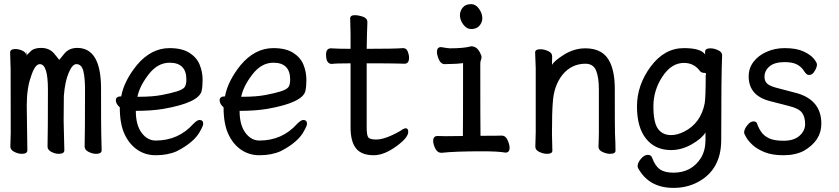

<svg xmlns="http://www.w3.org/2000/svg" viewBox="-20 -724 4040 925"><path d="M107.9 -459 108.9 -475.1Q106 -466.8 106 -462.9Q106.9 -460.9 106.9 -459ZM107.9 -459Q111.8 -460 127 -476.1Q142.6 -493.2 178.7 -493.2Q217.8 -493.2 241.2 -465.6Q264.6 -438 264.6 -435.1Q265.6 -435.1 288.8 -464.1Q312 -493.2 352.1 -493.2Q466.8 -493.2 466.8 -297.6Q466.8 -102.1 467.8 -81.1Q469.7 -22.9 469.7 0Q469.7 17.1 442.9 17.1Q425.8 17.1 406.7 7.6Q387.7 -2 387.7 -18.1Q389.6 -82 389.6 -293Q389.6 -350.1 381.3 -382.6Q373 -415 347.7 -415Q328.6 -415 310.8 -373Q293 -331.1 287.6 -262.2Q286.6 -228 286.6 -142.1L290 0Q290 17.1 262.7 17.1Q245.6 17.1 227.3 7.6Q209 -2 209 -18.1Q210.9 -82 210.9 -293Q210.9 -415 171.9 -415Q147.9 -415 128.9 -354Q108.9 -298.8 108.9 -214.8Q108.9 -165 111.8 0Q111.8 17.1 85 17.1Q67.9 17.1 48.8 7.6Q29.8 -2 29.8 -18.1L31.7 -83Q31.7 -369.1 31.2 -390.6Q30.8 -412.1 29.8 -436.5Q28.8 -460.9 28.8 -471.2Q28.8 -487.8 54.7 -487.8Q70.8 -487.8 89.8 -479Q102.1 -472.2 106 -462.9V-461.9Q106 -460 106.9 -459Q107.9 -456.1 107.9 -453.1Z M649.9 -257.8Q714.8 -257.8 759.5 -266.4Q804.2 -274.9 832.8 -283.9Q861.3 -293 869.6 -304.4Q877.9 -315.9 877.9 -340.8Q877.9 -421.9 796.9 -421.9Q739.3 -421.9 695.6 -365Q651.9 -308.1 642.1 -257.8ZM730 23.9Q680.2 23.9 641.1 -2.9Q602.1 -29.8 579.6 -78.9Q557.1 -127.9 557.1 -207Q538.1 -223.1 538.1 -241.2Q538.1 -259.8 564 -259.8Q577.1 -333 639.2 -410.2Q708 -492.2 796.9 -492.2Q856.9 -492.2 892.6 -469.5Q928.2 -446.8 942.1 -411.9Q956.1 -377 956.1 -339.8Q956.1 -306.2 951.2 -285.2Q937 -229 766.1 -199.2Q709 -189.9 634.3 -189.9Q634.3 -122.1 662.1 -84.5Q689.9 -46.9 730 -46.9Q839.8 -46.9 912.1 -127.9Q930.2 -146 940.9 -146Q959 -146 959 -127.9Q959 -118.2 945.3 -94.2Q918 -40 833 3.9Q789.1 23.9 730 23.9Z M1149.9 -257.8Q1214.8 -257.8 1259.5 -266.4Q1304.2 -274.9 1332.8 -283.9Q1361.3 -293 1369.6 -304.4Q1377.9 -315.9 1377.9 -340.8Q1377.9 -421.9 1296.9 -421.9Q1239.3 -421.9 1195.6 -365Q1151.9 -308.1 1142.1 -257.8ZM1230 23.9Q1180.2 23.9 1141.1 -2.9Q1102.1 -29.8 1079.6 -78.9Q1057.1 -127.9 1057.1 -207Q1038.1 -223.1 1038.1 -241.2Q1038.1 -259.8 1064 -259.8Q1077.1 -333 1139.2 -410.2Q1208 -492.2 1296.9 -492.2Q1356.9 -492.2 1392.6 -469.5Q1428.2 -446.8 1442.1 -411.9Q1456.1 -377 1456.1 -339.8Q1456.1 -306.2 1451.2 -285.2Q1437 -229 1266.1 -199.2Q1209 -189.9 1134.3 -189.9Q1134.3 -122.1 1162.1 -84.5Q1189.9 -46.9 1230 -46.9Q1339.8 -46.9 1412.1 -127.9Q1430.2 -146 1440.9 -146Q1459 -146 1459 -127.9Q1459 -118.2 1445.3 -94.2Q1418 -40 1333 3.9Q1289.1 23.9 1230 23.9Z M1780.8 23.9Q1721.7 23.9 1695.3 -9Q1668.9 -42 1668.9 -109.9V-418.9Q1596.7 -418.9 1578.6 -416Q1550.8 -416 1550.8 -460.9Q1550.8 -491.2 1574.7 -491.2Q1605 -488.8 1668.9 -488.8V-559.1Q1667 -615.2 1667 -634.8Q1667 -650.9 1689 -650.9Q1706.5 -650.9 1728.3 -643.6Q1750 -636.2 1750 -617.2Q1747.6 -563 1746.6 -488.8Q1882.8 -488.8 1921.9 -492.2Q1938 -492.2 1944.3 -476.1Q1950.7 -460 1950.7 -445.8Q1950.7 -417 1928.7 -417Q1908.7 -417 1889.6 -418Q1870.6 -418.9 1746.6 -418.9V-107.9Q1746.6 -71.8 1754.6 -61.8Q1762.7 -51.8 1792 -51.8Q1835.9 -51.8 1907.7 -92.8Q1925.8 -106 1934.6 -106Q1946.8 -106 1946.8 -88.9Q1946.8 -61 1890.6 -20Q1830.6 23.9 1780.8 23.9Z M2250 -584Q2228 -584 2211.9 -606Q2195.8 -627.9 2195.8 -649.9Q2195.8 -670.9 2209.2 -687.5Q2222.7 -704.1 2250 -704.1Q2272 -704.1 2287.8 -681.6Q2303.7 -659.2 2303.7 -636.2Q2303.7 -616.2 2289.8 -600.1Q2275.9 -584 2250 -584ZM2106.9 12.2Q2086.9 12.2 2076.9 -8.8Q2066.9 -29.8 2066.9 -44.9Q2066.9 -68.8 2087.9 -68.8L2127.9 -67.9L2210 -68.8Q2210.9 -109.9 2210.9 -419.9Q2180.7 -416 2157.7 -416Q2134.8 -416 2123 -415Q2104 -415 2094.5 -437Q2085 -459 2085 -474.1Q2085 -497.1 2105 -497.1Q2138.7 -491.2 2147.9 -491.2Q2215.8 -491.2 2250 -501Q2277.8 -501 2293 -469.2Q2299.8 -457 2299.8 -449.2Q2299.8 -440.9 2296.9 -434.6Q2293.9 -428.2 2293.9 -416Q2293.9 -128.9 2294.9 -69.8Q2383.8 -69.8 2397 -70.8Q2416 -70.8 2425.5 -48.8Q2435.1 -26.9 2435.1 -12.2Q2435.1 11.2 2415 11.2Q2379.9 4.9 2303.7 4.9Q2171.9 4.9 2106.9 12.2Z M2918.9 17.1Q2902.3 17.1 2882.8 8.1Q2863.3 -1 2863.3 -17.1Q2864.3 -24.9 2864.3 -44.4Q2864.3 -64 2865.2 -84V-293Q2865.2 -352.1 2851.6 -384.5Q2837.9 -417 2800.3 -417Q2733.9 -417 2689.9 -363.8Q2647.9 -311 2643.1 -229Q2639.2 -183.1 2639.2 -79.1Q2639.2 -56.2 2641.1 2Q2641.1 17.1 2615.2 17.1Q2598.1 17.1 2578.6 8.1Q2559.1 -1 2559.1 -17.1Q2559.1 -43.9 2561 -87.9V-395Q2558.1 -458 2558.1 -471.2Q2558.1 -486.8 2584 -486.8Q2601.1 -486.8 2620.6 -478Q2640.1 -469.2 2640.1 -453.1L2639.2 -411.1Q2650.9 -432.1 2699 -461.7Q2747.1 -491.2 2800.3 -491.2Q2887.2 -491.2 2918.9 -423.8Q2941.9 -375 2941.9 -296.9Q2941.9 -99.1 2942.9 -78.1Q2945.3 -33.2 2945.3 2Q2945.3 17.1 2918.9 17.1Z M3212.9 -73.2Q3242.7 -73.2 3275.9 -89.8Q3356 -129.9 3375 -226.1Q3379.9 -256.8 3379.9 -360.8Q3381.8 -365.2 3381.8 -367.2Q3381.8 -373 3370.8 -373Q3359.9 -373 3352.1 -381.8Q3323.7 -420.9 3274.9 -420.9Q3214.8 -420.9 3171.4 -355Q3127.9 -289.1 3127.9 -211.9Q3127.9 -133.8 3149.9 -103.5Q3171.9 -73.2 3212.9 -73.2ZM3377 -461.9V-475.1Q3377 -491.2 3402.8 -491.2Q3419.9 -491.2 3439.5 -482.2Q3459 -473.1 3459 -458Q3454.6 -363.8 3454.6 -49.8Q3454.6 94.2 3340.8 153.8Q3289.1 181.2 3224.6 181.2Q3106.9 181.2 3054.7 86.9Q3051.8 81.1 3051.8 76.2Q3051.8 60.1 3067.9 41Q3084 22 3100.6 22Q3117.7 22 3122.1 37.1Q3136.7 76.2 3159.7 92Q3182.6 107.9 3224.6 107.9Q3313 107.9 3357.9 35.2Q3378.9 -1 3378.9 -50.8V-85.9Q3360.8 -56.2 3312.3 -28.6Q3263.7 -1 3212.9 -1Q3136.7 -1 3092.8 -55.4Q3048.8 -109.9 3048.8 -210.9Q3048.8 -314 3114.7 -403.1Q3180.7 -492.2 3274.9 -492.2Q3356 -492.2 3377 -461.9Z M3754.9 23.9Q3699.7 23.9 3663.3 9Q3627 -5.9 3606 -25.4Q3585 -44.9 3575 -62.5Q3564.9 -80.1 3564.9 -85Q3564.9 -101.1 3579.8 -120.1Q3594.7 -139.2 3609.9 -139.2Q3625 -139.2 3627.9 -127Q3634.8 -106.9 3647.5 -88.4Q3660.2 -69.8 3684.6 -57.9Q3709 -45.9 3754.9 -45.9Q3805.2 -45.9 3832 -70.1Q3858.9 -94.2 3858.9 -126Q3858.9 -160.2 3844 -180.7Q3829.1 -201.2 3783.4 -212.6Q3737.8 -224.1 3693.8 -235.8Q3586.9 -261.2 3586.9 -356Q3586.9 -396 3610.4 -426.5Q3633.8 -457 3673.8 -474.6Q3713.9 -492.2 3759.8 -492.2Q3816.9 -492.2 3851.3 -476.1Q3885.7 -460 3900.9 -440.9Q3916 -421.9 3916 -413.1Q3916 -405.8 3911.9 -395.3Q3907.7 -384.8 3899.4 -373.8Q3891.1 -362.8 3877 -362.8Q3865.7 -362.8 3855 -379.9Q3832 -417 3788.1 -422.9Q3773.9 -424.8 3759.8 -424.8Q3711.9 -424.8 3687.5 -404.3Q3663.1 -383.8 3663.1 -354Q3663.1 -335 3674.1 -323Q3685.1 -311 3717.8 -301.8L3805.2 -278.8Q3937 -248 3937 -127.9Q3937 -45.9 3852.1 2.9Q3811 23.9 3754.9 23.9Z"/></svg>

Font: LXGW WenKai Mono Screen
Style: Regular
Weight: 400
Monospace: yes
Designer: LXGW / Fontworks Inc.
Foundry: LXGW / Fontworks Inc.
Version: Version 1.330;April 28,2024